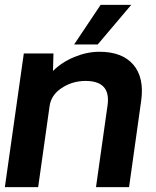

<svg xmlns="http://www.w3.org/2000/svg" viewBox="-21 -770 640 790"><path d="M381 -587H284L393 -750H519ZM388 -557Q482 -557 527.5 -504Q573 -451 560 -356L510 0H374L422 -340Q434 -437 331 -437Q277 -437 233 -408Q189 -379 183 -333L136 0H-1L77 -550H199L197 -478Q233 -514 285 -535.5Q337 -557 388 -557Z"/></svg>

Font: Oakes Grotesk
Style: Bold Italic
Weight: 600
Italic angle: -8°
Designer: Samuel Oakes
Foundry: Samuel Oakes
Version: Version 1.000;PS 001.000;hotconv 1.0.88;makeotf.lib2.5.64775